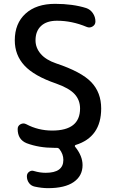

<svg xmlns="http://www.w3.org/2000/svg" viewBox="-20 -760 604 1000"><path d="M272 -325Q158 -364 107.5 -418.5Q57 -473 57 -550Q57 -638 113 -689Q169 -740 267 -740Q359 -740 429 -718Q450 -711 463.5 -691.5Q477 -672 477 -648Q477 -631 462 -622Q447 -613 431 -620Q355 -652 277 -652Q223 -652 194 -625Q165 -598 165 -550Q165 -511 192 -479.5Q219 -448 272 -430Q404 -386 455.5 -332Q507 -278 507 -195Q507 -46 374 -5Q371 -4 370 -1Q369 2 371 4Q410 52 410 100Q410 156 364 188Q318 220 230 220Q198 220 161 212Q142 208 131 193Q120 178 120 158Q120 143 132 134.5Q144 126 158 131Q188 140 218 140Q310 140 310 73Q310 42 289 16Q284 10 275 10H262Q183 10 119 -14Q72 -33 72 -88Q72 -105 87 -113Q102 -121 117 -113Q179 -80 252 -80Q397 -80 397 -195Q397 -239 368.5 -270Q340 -301 272 -325Z"/></svg>

Font: Rounded Mplus 1c Medium
Style: Regular
Weight: 500
Version: Version 1.059.20150529